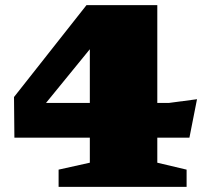

<svg xmlns="http://www.w3.org/2000/svg" viewBox="-20 -727 815 747"><path d="M592 -707V-326.5H637L746.5 -341L717 -191.5H592V-94L706 -67V0H208V-67L329.5 -94V-191.5H36L34.5 -349.5L316.5 -707ZM329.5 -326.5V-535.5L159 -326.5Z"/></svg>

Font: Newsreader 6pt ExtraBold
Style: Regular
Weight: 800
Designer: Hugues Gentile
Foundry: Production Type
Version: Version 1.003; ttfautohint (v1.8.3)